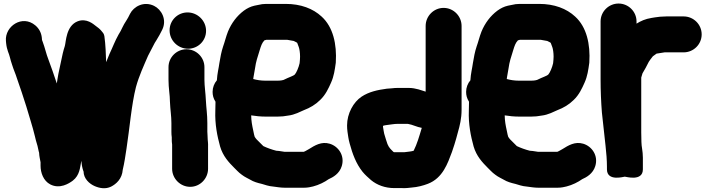

<svg xmlns="http://www.w3.org/2000/svg" viewBox="-20 -810 3898 1058"><path d="M203.5 84.1V103C203.5 141.2 218.8 186.5 257.3 206.3C309.2 233.1 359.9 201.6 381.3 185.3C419.5 156 421.1 111.2 426.5 85.6C426.8 84.3 428 79.2 428.7 76.1C429.4 95.1 433 113.6 438.4 129.9C438.8 131 440.2 133.2 440.5 135.1C440.8 173.7 471.8 203 503 216.1C531.3 228 562.3 232.6 591.5 218.7C620.4 204.2 653 175.2 656.4 125.2C665.2 89.6 671.4 46.3 677.1 8.7C693.8 -98.5 704.4 -233.6 729.2 -330.4C746.2 -392.2 771.4 -445.9 795.8 -502.6C808.3 -525.6 820.3 -548.8 832.7 -573.6L841.7 -587.9C853.8 -606.9 864.4 -627 873.5 -645.2C901.9 -702 869.1 -758.1 829 -777.7C772.7 -805.2 716.6 -774.1 696.5 -733.8C689.4 -719.7 683.3 -707 677.3 -698.6C656.8 -668.9 648.2 -641.6 636.3 -624.5C635.8 -623.8 634.9 -622.4 634.3 -621.4C612.4 -582.4 601.1 -549.7 582.9 -511.7C575.8 -495.7 571.2 -484.2 564.9 -467.5C563.2 -512.7 562 -563.1 555.1 -611.3C554.4 -616.5 551.4 -624.5 547 -629.7L538 -640.7C529.6 -651 518.3 -659.4 506.2 -668.2C496.8 -675.1 456.8 -712.5 406.9 -692.2C343.5 -666.5 344 -579.3 337.2 -556.3C328.7 -530.4 322.7 -503.7 316.2 -471.1C309.5 -434.8 303.1 -415.9 296.9 -374.8C295.7 -367.3 294.3 -358.3 293 -350.1C277.9 -396.5 262 -441.1 245.9 -484.6C235.4 -510.2 227.9 -546.4 215.3 -579.6C213.9 -583.7 211.8 -588.9 211.4 -590C211.4 -590.2 211.4 -590.8 211.4 -591.1L210.3 -603.8C207.1 -630.8 194.5 -653.4 174.7 -670.1C102.9 -730.9 6.2 -665.3 12.6 -584.9L13.7 -572.5C18 -531.5 29.9 -515.9 34.3 -495.1C37.2 -481.7 41.8 -468.5 46.2 -454.5C55.5 -424 65.6 -404 73.3 -378.4C90.4 -329.3 109.1 -275 125 -223.3C141.4 -166.1 159 -114.9 172.4 -58.8C180.3 -22.8 186.3 -12.5 189.8 8C191.9 21 194.9 28.6 195.5 31.8C196 50.4 200.8 68.5 203.5 84.1Z M908.5 -440V-370C908.5 -323.1 916.5 -286.6 916.5 -249.2C918.5 -202.1 924.5 -171.2 924.5 -132V-84C924.5 -73.3 925 -64.2 926.5 -53.3V-42C926.5 -32.2 927 -24.1 928.5 -13.3V120C928.5 174.2 973.7 219.5 1028 219.5C1082.9 219.5 1126.5 173.4 1126.5 120V-2.7C1127.5 -19.5 1124.5 -36.5 1124.5 -42C1124.5 -58.4 1122.5 -74.3 1122.5 -84V-132C1122.5 -180.2 1116.4 -215.3 1114.5 -256.6C1112.8 -297.3 1106.5 -335.9 1106.5 -370V-440C1106.5 -494.5 1061.6 -538.5 1007.5 -538.5C953.5 -538.5 908.5 -494.5 908.5 -440ZM914.5 -643C914.5 -586.8 960.6 -541.5 1016.5 -541.5C1070.7 -541.5 1115.5 -584.8 1115.5 -640C1115.5 -696.4 1068.4 -741.5 1013.5 -741.5C959.3 -741.5 914.5 -698.2 914.5 -643Z M1502.2 20.6C1476.9 14 1453 5.5 1431.1 -4.9L1394.5 -41.5C1390.8 -45.3 1389.7 -47.1 1383.6 -55.8C1381.7 -60.6 1379.1 -72 1375.7 -89.5C1368.9 -120.8 1364.6 -142.9 1364.1 -174.3C1387.9 -170.3 1416.5 -167.5 1444 -167.5H1510C1530.3 -167.5 1548.6 -169.4 1566.4 -172.9C1605.3 -177.2 1634.9 -195.1 1654.5 -203C1688.5 -215.9 1718 -233.2 1744.1 -259C1774.3 -287.6 1790.4 -323.5 1804.2 -354.6C1820.2 -389.8 1824.8 -425.4 1830.1 -462.7C1830.2 -463.4 1830.4 -464.7 1830.4 -465.7C1836.7 -566.7 1815.5 -661.2 1752.4 -718.6C1705 -762.7 1637.4 -788.5 1554 -788.5H1447C1431.9 -788.5 1416.9 -786.5 1401.6 -782.6L1382.2 -778.7C1360.5 -773.7 1342.4 -764.7 1323.7 -751.2C1285.1 -722.2 1255.4 -682.8 1236.2 -636.1C1225.2 -608.4 1218 -576.9 1209.6 -554.5C1199.4 -523.8 1194.4 -495.7 1188.9 -462.5C1185.1 -433.2 1177.3 -406.4 1175 -367.5C1160.2 -350.4 1151.5 -327.4 1151.5 -304C1151.5 -284.7 1155.7 -268.1 1167.5 -249.4C1166.9 -233.5 1166.5 -215.2 1166.5 -199.8C1163.6 -125.7 1177.2 -59.5 1192.9 -2.7C1208.4 50.3 1241.1 85.1 1270.5 114.5L1287.5 131.5C1295.9 139.9 1302.1 145.5 1312.5 153C1328.6 165.8 1349.4 174.3 1358.1 179.8C1377.7 192 1399.9 198 1423.3 203.5C1438.2 207.3 1457.6 216.1 1488.7 218.4C1504.5 220.2 1525.5 224.5 1551 224.5H1654C1677.1 224.5 1693.7 220.2 1705.1 217.4C1736.7 209.5 1769.2 193.1 1791 177.4C1814.3 167.1 1850.6 147.5 1863.4 104.8C1880.9 46.6 1844 -4.1 1796.7 -18.1C1751.3 -31.5 1715.3 -9.1 1681.2 12.2C1666.9 20.9 1655.1 26.5 1654 26.5H1548C1540.9 26.5 1526.2 21.8 1502.2 20.6ZM1447.3 -590.5H1563.7C1580.2 -587.7 1579.2 -588.3 1598.6 -584.3L1613.1 -577C1613.9 -576.5 1615.6 -575.4 1617.7 -573.9C1619.9 -568.7 1622.1 -561 1626.4 -550.6C1630.1 -541 1633.5 -519.2 1633.5 -498C1633.5 -487.2 1632.3 -475.3 1630.9 -461.6C1626.5 -439.7 1612.6 -407.6 1604.5 -399.5C1595.8 -390.9 1573.5 -385.2 1542.2 -369.5C1539.6 -368.2 1526.5 -365.5 1510 -365.5H1441C1418.3 -365.5 1395.8 -369 1375.4 -374.6C1375.8 -378 1376.3 -381.4 1377 -385.8L1385.1 -432.2C1390.6 -472.6 1399 -494 1410.9 -533.1C1418.5 -558.1 1423.7 -573.7 1437 -587.7C1441.2 -588.9 1447.1 -590.5 1447.3 -590.5Z M2209.9 28.5H2154C2149.4 28.5 2153.1 29.2 2148.3 27.3C2133.9 12.9 2123.9 5.1 2115.2 -15.9L2106.7 -41.4C2104.3 -49.2 2101.2 -59.3 2097.1 -73.2C2094.1 -84.7 2094.2 -92 2090.5 -110.9V-114.8C2090.7 -115.4 2090.6 -115.1 2091.4 -117C2096.6 -118.6 2102.2 -120 2109.1 -120.7C2130.7 -123.1 2151.6 -127.5 2171 -127.5H2226.4C2227.1 -127.3 2228.6 -127 2229.7 -126.9C2252.3 -123.6 2277 -109.9 2304.2 -105.4C2289.9 -57.6 2278.3 -16.9 2259.4 20.7C2248.2 24.2 2231.6 26.1 2209.9 28.5ZM2424.5 -766.5C2369.6 -766.5 2325.5 -720.9 2325.5 -667V-305C2304.3 -311.1 2272.3 -325.5 2232 -325.5H2172C2160.7 -325.5 2149.6 -324.8 2138.1 -323.3L2113.1 -321.4C2112.6 -321.4 2111.7 -321.3 2111 -321.2C2060.7 -314.5 2012.7 -304.2 1972.2 -277.2C1927.9 -247.7 1892.5 -185.1 1892.5 -119C1892.5 -106.5 1893.2 -95.6 1894.9 -83.3C1898.2 -63.5 1899.3 -46.1 1906.9 -19C1922.3 37.7 1941.9 91.6 1977.7 136.4C1991.5 153.6 2008.7 168.2 2024.5 182.4C2057.8 209.8 2101.7 226.5 2154 226.5H2196.9C2217.5 227.6 2234.2 224.8 2248.9 223.4C2280.9 221 2311.7 212.9 2337.4 203C2420.4 171.4 2447.3 88.9 2470.4 27.5L2483.8 -12.9C2490.5 -36.4 2497.5 -56.6 2503.3 -81.6C2513.4 -117 2523.5 -155.7 2523.5 -206V-667C2523.5 -720.9 2479.4 -766.5 2424.5 -766.5Z M2899.2 20.6C2873.9 14 2850 5.5 2828.1 -4.9L2791.5 -41.5C2787.8 -45.3 2786.7 -47.1 2780.6 -55.8C2778.7 -60.6 2776.1 -72 2772.7 -89.5C2765.9 -120.8 2761.6 -142.9 2761.1 -174.3C2784.9 -170.3 2813.5 -167.5 2841 -167.5H2907C2927.3 -167.5 2945.6 -169.4 2963.4 -172.9C3002.3 -177.2 3031.9 -195.1 3051.5 -203C3085.5 -215.9 3115 -233.2 3141.1 -259C3171.3 -287.6 3187.4 -323.5 3201.2 -354.6C3217.2 -389.8 3221.8 -425.4 3227.1 -462.7C3227.2 -463.4 3227.4 -464.7 3227.4 -465.7C3233.7 -566.7 3212.5 -661.2 3149.4 -718.6C3102 -762.7 3034.4 -788.5 2951 -788.5H2844C2828.9 -788.5 2813.9 -786.5 2798.6 -782.6L2779.2 -778.7C2757.5 -773.7 2739.4 -764.7 2720.7 -751.2C2682.1 -722.2 2652.4 -682.8 2633.2 -636.1C2622.2 -608.4 2615 -576.9 2606.6 -554.5C2596.4 -523.8 2591.4 -495.7 2585.9 -462.5C2582.1 -433.2 2574.3 -406.4 2572 -367.5C2557.2 -350.4 2548.5 -327.4 2548.5 -304C2548.5 -284.7 2552.7 -268.1 2564.5 -249.4C2563.9 -233.5 2563.5 -215.2 2563.5 -199.8C2560.6 -125.7 2574.2 -59.5 2589.9 -2.7C2605.4 50.3 2638.1 85.1 2667.5 114.5L2684.5 131.5C2692.9 139.9 2699.1 145.5 2709.5 153C2725.6 165.8 2746.4 174.3 2755.1 179.8C2774.7 192 2796.9 198 2820.3 203.5C2835.2 207.3 2854.6 216.1 2885.7 218.4C2901.5 220.2 2922.5 224.5 2948 224.5H3051C3074.1 224.5 3090.7 220.2 3102.1 217.4C3133.7 209.5 3166.2 193.1 3188 177.4C3211.3 167.1 3247.6 147.5 3260.4 104.8C3277.9 46.6 3241 -4.1 3193.7 -18.1C3148.3 -31.5 3112.3 -9.1 3078.2 12.2C3063.9 20.9 3052.1 26.5 3051 26.5H2945C2937.9 26.5 2923.2 21.8 2899.2 20.6ZM2844.3 -590.5H2960.7C2977.2 -587.7 2976.2 -588.3 2995.6 -584.3L3010.1 -577C3010.9 -576.5 3012.6 -575.4 3014.7 -573.9C3016.9 -568.7 3019.1 -561 3023.4 -550.6C3027.1 -541 3030.5 -519.2 3030.5 -498C3030.5 -487.2 3029.3 -475.3 3027.9 -461.6C3023.5 -439.7 3009.6 -407.6 3001.5 -399.5C2992.8 -390.9 2970.5 -385.2 2939.2 -369.5C2936.6 -368.2 2923.5 -365.5 2907 -365.5H2838C2815.3 -365.5 2792.8 -369 2772.4 -374.6C2772.8 -378 2773.3 -381.4 2774 -385.8L2782.1 -432.2C2787.6 -472.6 2796 -494 2807.9 -533.1C2815.5 -558.1 2820.7 -573.7 2834 -587.7C2838.2 -588.9 2844.1 -590.5 2844.3 -590.5Z M3289.5 -692V-372C3289.5 -310 3292.2 -248.2 3296.7 -190.3C3304.3 -126.9 3309.3 -68.6 3316.8 -6.5C3321.3 31.7 3324.5 74.2 3324.5 109V123C3324.5 191.6 3417.7 163.5 3423 163.5C3428.9 163.5 3522.5 191.6 3522.5 123V59C3522.5 21.6 3514.5 -1.8 3514.5 -27.7C3513.8 -46.2 3513.5 -62 3513.5 -80V-382.6C3514.1 -385.4 3517.8 -396.2 3520.4 -405.8C3534.6 -429.5 3541.7 -442.6 3555.1 -469.4C3560.5 -478.9 3565.7 -484 3577.6 -499.9C3587.3 -506.8 3596.6 -513.9 3597.8 -514.5C3598.1 -514.6 3629.3 -519.4 3642.1 -521.5H3747C3801.6 -521.5 3846.5 -565.5 3846.5 -620.5C3846.5 -675.5 3801.6 -719.5 3747 -719.5H3652C3644 -719.5 3637.5 -719.2 3629.1 -718.5C3621.6 -718.4 3612.2 -717.6 3603.4 -716.1L3588.3 -714.2C3581.7 -713.4 3577.7 -712 3570.1 -711.2C3536 -705.9 3510.2 -693.9 3487.5 -679.7V-692C3487.5 -746.5 3442.6 -790.5 3388.5 -790.5C3334.5 -790.5 3289.5 -746.5 3289.5 -692Z"/></svg>

Font: Smoothie
Style: ExBd
Weight: 800
Foundry: Cannot Into Space Fonts
Version: Version 0.8